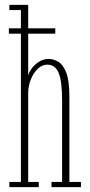

<svg xmlns="http://www.w3.org/2000/svg" viewBox="-20 -770 370 790"><path d="M16.5 -631.5V-653.5H207.5V-631.5ZM18.5 0V-21.5H66V-728.5H18.5V-750H96V-457Q97.5 -469.5 109 -486.2Q120.5 -503 139.2 -515.2Q158 -527.5 180.5 -527.5Q200 -527.5 219.5 -516.2Q239 -505 252.2 -472Q265.5 -439 265.5 -373.5V-21.5H313V0H192V-21.5H235.5V-360Q235.5 -436 221.2 -470Q207 -504 174.5 -504Q153 -504 135.2 -486.8Q117.5 -469.5 107.2 -443.8Q97 -418 96 -392V-21.5H139.5V0Z"/></svg>

Font: Imbue 48pt Thin
Style: Regular
Weight: 250
Designer: Tyler Finck
Foundry: Etcetera Type Company
Version: Version 1.102